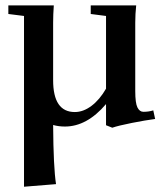

<svg xmlns="http://www.w3.org/2000/svg" viewBox="-20 -462 611 718"><path d="M222.7 11.2Q199.2 11.2 178.7 5.4Q179.7 163.1 189.5 226.6L69.8 236.3V-402.3L11.2 -409.7V-441.9H181.2Q178.7 -407.7 178.7 -377V-162.1Q178.7 -43 259.8 -43Q291.5 -43 322.3 -66.2Q353 -89.4 376.5 -130.4V-402.3L319.3 -409.7V-441.9H489.3Q485.8 -410.2 485.8 -377V-121.6Q485.8 -76.7 493.9 -60.3Q502 -43.9 516.1 -43.9Q536.6 -43.9 553.2 -49.3L560.1 -17.1Q522.9 -12.2 472.7 -2.2Q422.4 7.8 399.9 15.6L376.5 6.3V-72.8Q305.2 11.2 222.7 11.2Z"/></svg>

Font: Elstob 10pt SemiBold
Style: Regular
Weight: 600
Designer: Peter S. Baker
Version: Version 1.015